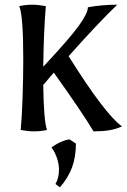

<svg xmlns="http://www.w3.org/2000/svg" viewBox="-20 -553 539 817"><path d="M68 0Q73 -49 76 -136.5Q79 -224 79 -302Q79 -485 62 -527Q91 -533 116 -533Q142 -533 175 -527Q166 -420 164 -269Q277 -390 315.5 -443.5Q354 -497 354 -522Q413 -533 479 -533Q405 -463 272 -314Q426 -68 499 -15Q472 -3 443.5 1.5Q415 6 378 6Q331 -73 209 -244L189 -221Q173 -201 164 -192Q166 -39 180 0Q153 6 124 6Q100 6 68 0ZM216 230Q231 205 231 167Q231 145 222 118.5Q213 92 199 75Q215 62 237 52Q259 42 276 40L303 58Q303 115 286.5 159.5Q270 204 235 244Z"/></svg>

Font: Mirza
Style: Regular
Weight: 400
Designer: Arabic design by Kourosh Beigpour, Latin design by Eduardo Tunni, engineering by Lasse Fister
Version: Version 1.000